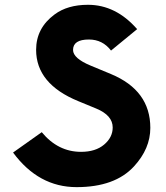

<svg xmlns="http://www.w3.org/2000/svg" viewBox="-20 -767 688 797"><path d="M297.9 9.8Q140.1 9.8 34.2 -133.8L153.3 -218.3Q220.7 -136.7 316.4 -136.7Q376.5 -136.7 412.1 -166.7Q447.8 -196.8 447.8 -237.8Q447.8 -288.1 379.4 -316.4L304.7 -347.2Q129.9 -418.9 129.9 -560.1Q129.9 -650.4 206.5 -707Q260.3 -747.1 345.2 -747.1Q460.9 -747.1 549.3 -646L440.9 -557.1Q405.8 -603 349.1 -603Q283.2 -603 283.2 -559.6Q283.2 -524.9 356.4 -494.6L440.9 -459.5Q604 -391.6 604 -236.3Q604 -149.9 536.1 -76.2Q457 9.8 297.9 9.8Z"/></svg>

Font: Newest Shape
Style: Bold
Weight: 700
Designer: Wojciech Kalinowski "wmk69" (wmk69@o2.pl)
Foundry: Wojciech Kalinowski "wmk69" (wmk69@o2.pl)
Version: Version 1.0.0; 2022-02-24